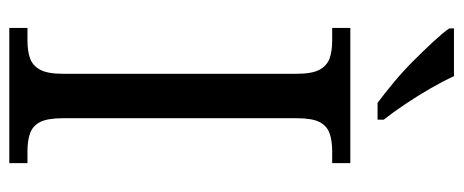

<svg xmlns="http://www.w3.org/2000/svg" viewBox="-304 -666 971 402"><g transform="rotate(90 181.0 -465.5)"><path d="M39 0V-38H65Q88 -38 103 -43.5Q118 -49 126.5 -64.5Q135 -80 135 -113V-601Q135 -634 126.5 -649.5Q118 -665 103 -670.5Q88 -676 65 -676H39V-714H322V-676H297Q275 -676 259.5 -670.5Q244 -665 236 -649.5Q228 -634 228 -601V-113Q228 -80 236 -64.5Q244 -49 259.5 -43.5Q275 -38 297 -38H322V0ZM196 -771Q177 -785 153.5 -804.5Q130 -824 108 -846Q86 -868 67.5 -888Q49 -908 40 -921V-931H140Q150 -909 165.5 -882Q181 -855 198.5 -829Q216 -803 231 -784V-771Z"/></g></svg>

Font: Noto Serif Hentaigana EL
Style: Regular
Weight: 400
Designer: Kazuhiro Yamada
Foundry: nipponia
Version: Version 1.000